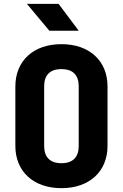

<svg xmlns="http://www.w3.org/2000/svg" viewBox="-20 -970 640 1000"><path d="M390 -810 285 -950H120L237 -810ZM300 10C447 10 540 -78 540 -210V-520C540 -652 447 -740 300 -740C153 -740 60 -652 60 -520V-210C60 -78 153 10 300 10ZM300 -120C240 -120 210 -152 210 -210V-520C210 -578 239 -610 300 -610C361 -610 390 -578 390 -520V-210C390 -152 360 -120 300 -120Z"/></svg>

Font: Tekne LDO ExtraBold
Style: Regular
Weight: 800
Monospace: yes
Designer: Alessio Laiso, Mario Rullo, Paolo Rosset
Foundry: Alessio Laiso
Version: Version 1.000;hotconv 1.0.109;makeotfexe 2.5.65596